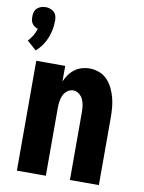

<svg xmlns="http://www.w3.org/2000/svg" viewBox="-87 -835 673 895"><g transform="rotate(10 250.0 -387.0)"><path d="M45 -567 1 -606Q13 -619 22.5 -634.5Q32 -650 37 -668Q29 -670 22 -675Q15 -680 10 -687Q5 -694 3.5 -702.5Q2 -711 2 -720Q2 -731 5 -741.5Q8 -752 16 -759.5Q24 -767 34.5 -770.5Q45 -774 56 -774Q67 -774 77.5 -770.5Q88 -767 96 -759.5Q104 -752 107 -741.5Q110 -731 110 -720Q110 -698 106 -677Q102 -656 94 -636Q86 -616 73.5 -598.5Q61 -581 45 -567ZM56 0V-520H193V-446Q200 -463 211 -478.5Q222 -494 237 -505.5Q252 -517 270.5 -522.5Q289 -528 308 -528Q331 -528 353.5 -519.5Q376 -511 392 -494Q408 -477 418 -456Q428 -435 434 -412.5Q440 -390 442 -366.5Q444 -343 444 -320V0H307V-320Q307 -335 305 -350.5Q303 -366 297 -380Q291 -394 278 -404Q265 -414 250 -414Q235 -414 222 -404Q209 -394 203 -380Q197 -366 195 -350.5Q193 -335 193 -320V0Z"/></g></svg>

Font: Iosevka Curly Heavy
Style: Regular
Weight: 900
Monospace: yes
Designer: Belleve Invis
Foundry: Belleve Invis
Version: Version 22.1.2; ttfautohint (v1.8.4)